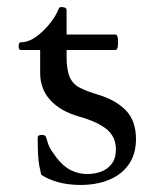

<svg xmlns="http://www.w3.org/2000/svg" viewBox="-20 -513 448 545"><path d="M208 12Q175 12 146.5 4.5Q118 -3 97 -17Q94 -29 91.5 -42.5Q89 -56 88 -75Q87 -94 87 -123Q87 -130 99 -130Q105 -130 107.5 -128Q110 -126 111 -123Q114 -112 117 -103.5Q120 -95 125.5 -86.5Q131 -78 140 -66Q160 -40 182 -29.5Q204 -19 228 -19Q249 -19 267.5 -26Q286 -33 297.5 -48.5Q309 -64 309 -89Q309 -124 283.5 -145.5Q258 -167 205 -182Q152 -197 123 -228.5Q94 -260 94 -306V-371H39Q35 -371 33.5 -376.5Q32 -382 33.5 -387.5Q35 -393 39 -393Q61 -393 83 -409Q105 -425 122.5 -447.5Q140 -470 147 -489Q149 -493 153 -493Q161 -493 165 -491Q169 -489 169 -484V-415H308Q313 -415 314.5 -404Q316 -393 314.5 -382Q313 -371 308 -371H169V-352Q169 -314 178 -294Q187 -274 206.5 -264Q226 -254 259 -244Q309 -229 337.5 -199.5Q366 -170 366 -118Q366 -76 346 -47Q326 -18 290.5 -3Q255 12 208 12Z"/></svg>

Font: Junicode VF
Style: Regular
Weight: 400
Designer: Peter S. Baker
Version: Version 2.213